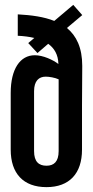

<svg xmlns="http://www.w3.org/2000/svg" viewBox="-20 -763 383 789"><path d="M318 -492C318 -567 294 -616 255 -648L318 -701L281 -743L203 -677C161 -694 109 -701 53 -704V-616C77 -615 100 -612 121 -607L96 -586L134 -545L178 -583C203 -565 219 -539 220 -500C198 -517 157 -536 123 -536C63 -536 24 -480 24 -381V-148C24 -50 76 6 171 6C265 6 317 -50 317 -148V-329ZM120 -388C120 -431 140 -448 168 -448C182 -448 206 -444 221 -437V-142C221 -98 201 -82 171 -82C140 -82 120 -98 120 -142Z"/></svg>

Font: Modon Arabic
Style: Bold
Weight: 700
Designer: Ahmedzaza
Foundry: Ahmedzaza
Version: Version 2.010